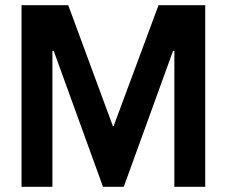

<svg xmlns="http://www.w3.org/2000/svg" viewBox="-20 -720 874 740"><path d="M63 -700H243L415 -234H418L591 -700H771V0H652V-524H647L457 0H377L187 -524H182V0H63Z"/></svg>

Font: Be Vietnam SemiBold
Style: Regular
Weight: 600
Designer: Gabriel Lam
Foundry: TypeRant
Version: Version 4.000